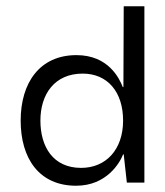

<svg xmlns="http://www.w3.org/2000/svg" viewBox="-20 -583 527 613"><path d="M223 10C321 10 363 -64 373 -90H375L385 0H441V-563H375L374 -305H372C361 -333 326 -407 224 -407C107 -407 46 -319 46 -198C46 -77 105 10 223 10ZM239 -47C149 -47 109 -115 109 -198C109 -282 154 -348 244 -348C323 -348 373 -290 373 -198C373 -105 318 -47 239 -47Z"/></svg>

Font: OSH Darker Grotesque Medium
Style: Regular
Weight: 500
Designer: Gabriel Lam
Foundry: TypeRant
Version: Version 1.000;Glyphs 3.1.1 (3148)